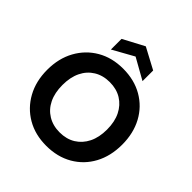

<svg xmlns="http://www.w3.org/2000/svg" viewBox="-243 -1093 1275 1275"><g transform="rotate(45 394.0 -455.5)"><path d="M394 12Q290 12 211 -34Q132 -80 87 -161.5Q42 -243 42 -350Q42 -457 87 -538.5Q132 -620 211 -666Q290 -712 394 -712Q499 -712 578.5 -666Q658 -620 702 -538.5Q746 -457 746 -350Q746 -243 702 -161.5Q658 -80 578.5 -34Q499 12 394 12ZM394 -114Q458 -114 505 -143Q552 -172 578 -224.5Q604 -277 604 -350Q604 -423 578 -475.5Q552 -528 505 -557Q458 -586 394 -586Q331 -586 283.5 -557Q236 -528 210.5 -475.5Q185 -423 185 -350Q185 -277 210.5 -224.5Q236 -172 283.5 -143Q331 -114 394 -114ZM246 -744V-844L395 -923L543 -844V-744L395 -827Z"/></g></svg>

Font: DM Sans 28pt ExtraBold
Style: Regular
Weight: 800
Version: Version 4.004;gftools[0.9.30]